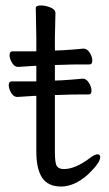

<svg xmlns="http://www.w3.org/2000/svg" viewBox="-20 -665 400 703"><path d="M113 -367V-424H108Q107 -424 47 -420H46Q33 -420 24 -435Q15 -450 15 -463.5Q15 -477 26 -477H113V-528L111 -635Q111 -645 129 -645Q147 -645 165 -637.5Q183 -630 183 -617L181 -528V-480L209 -481Q245 -483 285 -487H286Q299 -487 308.5 -472Q318 -457 318 -443Q318 -429 307 -429H268Q240 -429 220 -428L181 -427V-370L206 -371Q242 -373 282 -377H283Q296 -377 305.5 -362Q315 -347 315 -333Q315 -319 304 -319H265Q237 -319 217 -318L181 -317V-108Q181 -68 188 -57Q195 -46 214 -46Q256 -46 310 -87Q327 -100 337 -100Q347 -100 347 -90Q347 -69 302 -26Q252 18 204 18Q156 18 134.5 -14Q113 -46 113 -110V-314H105Q104 -314 44 -310H43Q30 -310 21 -325Q12 -340 12 -353.5Q12 -367 23 -367Z"/></svg>

Font: QiushuiShotai
Style: Regular
Weight: 600
Designer: Fontworks Inc.
Foundry: Fontworks Inc.
Version: Version 1.250